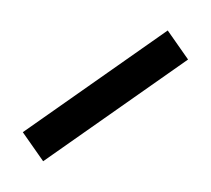

<svg xmlns="http://www.w3.org/2000/svg" viewBox="-63 -589 715 651"><g transform="rotate(10 294.5 -264.0)"><path d="M40 -94 125 -9 549 -434 464 -519Z"/></g></svg>

Font: KUBO
Style: Regular
Weight: 400
Version: Version 001.000